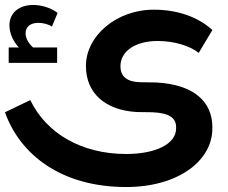

<svg xmlns="http://www.w3.org/2000/svg" viewBox="-27 -549 916 773"><path d="M203 -358H106C88 -374 76 -395 76 -415C76 -442 96 -457 128 -457C147 -457 169 -451 182 -442L205 -497C179 -517 141 -529 107 -529C49 -529 11 -497 11 -447C11 -415 26 -382 49 -358H8V-296H203ZM601 -217 538 -218C487 -219 458 -239 458 -282V-283C458 -340 514 -384 608 -384H609C674 -384 739 -364 773 -336L828 -428C772 -480 688 -510 593 -510H592C441 -510 319 -404 319 -284V-283C319 -175 395 -106 522 -98L587 -97C655 -94 682 -74 682 -37V-32C682 32 597 71 481 71C300 71 159 -13 95 -146L-7 -97C54 74 220 204 481 204C688 204 828 100 828 -32V-37C828 -140 753 -209 601 -217Z"/></svg>

Font: Juman SemiBold
Style: Regular
Weight: 600
Designer: Bandar Raffah (Arabic) Julieta Ulanovsky (Latin)
Foundry: Caramella
Version: Version 5.022;PS 005.022;hotconv 1.0.88;makeotf.lib2.5.64775